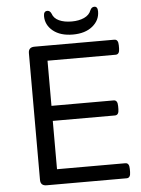

<svg xmlns="http://www.w3.org/2000/svg" viewBox="-59 -920 709 966"><g transform="rotate(-5 296.0 -437.0)"><path d="M137 0Q106 0 106 -30V-670Q106 -700 137 -700H540Q560 -700 560 -670V-654Q560 -624 540 -624H196V-396H510Q530 -396 530 -366V-350Q530 -320 510 -320H196V-76H541Q561 -76 561 -46V-30Q561 0 541 0ZM335 -744Q272 -744 235 -774Q198 -804 198 -849Q198 -874 217 -874Q230 -874 237 -858Q245 -834 271 -822Q297 -810 335 -810Q371 -810 397.5 -822Q424 -834 433 -858Q440 -874 454 -874Q471 -874 471 -849Q471 -804 434 -774Q397 -744 335 -744Z"/></g></svg>

Font: Asap Semi Expanded
Style: Regular
Weight: 400
Width: 6
Designer: Pablo Cosgaya
Foundry: Omnibus-Type
Version: Version 3.001; ttfautohint (v1.8.4.7-5d5b)